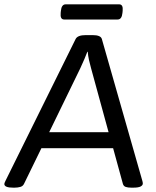

<svg xmlns="http://www.w3.org/2000/svg" viewBox="-28 -864 722 886"><path d="M33 2Q-8 2 -8 -15Q-8 -19 -3 -29L321 -684Q330 -702 368 -702H399Q437 -702 442 -684L629 -29Q631 -22 631 -17Q631 -9 621 -3.5Q611 2 586 2H578Q562 2 552 -1.5Q542 -5 539 -16L494 -180H163L83 -16Q78 -5 66 -1.5Q54 2 39 2ZM343 -550 199 -254H473L392 -550Q387 -567 382.5 -587.5Q378 -608 377 -625H375Q370 -612 361.5 -591.5Q353 -571 343 -550ZM268 -774Q249 -774 252 -804L253 -814Q256 -844 275 -844H522Q541 -844 538 -814L537 -804Q534 -774 515 -774Z"/></svg>

Font: Asap Semi Expanded Semi Expanded Regular
Style: Italic
Weight: 400
Width: 6
Italic angle: -6°
Designer: Pablo Cosgaya
Foundry: Omnibus-Type
Version: Version 3.001; ttfautohint (v1.8.4.7-5d5b)